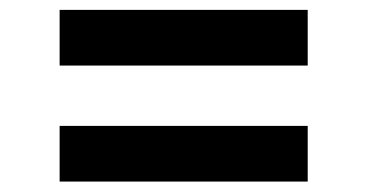

<svg xmlns="http://www.w3.org/2000/svg" viewBox="-20 -478 725 379"><path d="M587.4 -229.5V-119.6H97.7V-229.5ZM587.4 -458.5V-348.6H97.7V-458.5Z"/></svg>

Font: Proza Libre
Style: Bold
Weight: 700
Designer: Jasper de Waard
Foundry: Jasper de Waard
Version: Version 1.000; ttfautohint (v1.4.1.8-43bc)